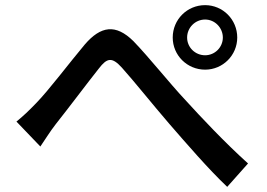

<svg xmlns="http://www.w3.org/2000/svg" viewBox="-20 -742 1040 747"><path d="M708 -596C708 -634 739 -666 778 -666C816 -666 847 -634 847 -596C847 -558 816 -527 778 -527C739 -527 708 -558 708 -596ZM652 -596C652 -527 708 -471 778 -471C847 -471 903 -527 903 -596C903 -666 847 -722 778 -722C708 -722 652 -666 652 -596ZM44 -269 137 -172C153 -195 175 -231 197 -259C244 -318 322 -422 365 -476C396 -516 415 -522 454 -479C500 -428 575 -334 638 -261C704 -185 791 -84 864 -15L945 -106C854 -188 762 -286 701 -353C639 -419 560 -519 499 -582C430 -650 372 -641 310 -569C251 -499 170 -391 120 -340C92 -311 70 -290 44 -269Z"/></svg>

Font: Noto Sans CJK KR Medium
Style: Regular
Weight: 500
Designer: Ryoko NISHIZUKA (kana & ideographs); Paul D. Hunt (Latin, Greek & Cyrillic); Wenlong ZHANG (bopomofo); Sandoll Communica
Foundry: Adobe Systems Incorporated
Version: Version 1.004;PS 1.004;hotconv 1.0.82;makeotf.lib2.5.63406